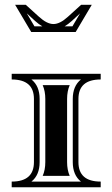

<svg xmlns="http://www.w3.org/2000/svg" viewBox="-20 -789 474 809"><path d="M29.3 -478H404.3V-454.1Q310.5 -454.1 310.5 -372.1V-106Q310.5 -23.9 404.3 -23.9V0H29.3V-23.9Q123 -23.9 123 -106V-372.1Q123 -454.1 29.3 -454.1ZM112.5 -23.9H321Q286.6 -51.5 286.6 -106V-372.1Q286.6 -426.5 321 -454.1H112.5Q147 -426.5 147 -372.1V-106Q147 -51.5 112.5 -23.9ZM159.9 -47.9Q170.9 -73.2 170.9 -106V-372.1Q170.9 -404.8 159.9 -430.2H273.7Q262.7 -404.8 262.7 -372.1V-106Q262.7 -73.2 273.7 -47.9ZM111.6 -654.1 43.7 -768.8H88.6L144.3 -718.3Q178 -687.7 205.3 -687.7Q232.4 -687.7 266.1 -718.3L321.8 -768.8H366.7L298.8 -654.1ZM93 -732.7 125.2 -678H158.4Q143.6 -686.5 128.2 -700.4ZM317.4 -732.7 282.2 -700.4Q266.8 -686.5 252.2 -678H285.2Z"/></svg>

Font: itsadzokeS01
Style: Regular
Weight: 600
Width: 6
Version: Version 0.46